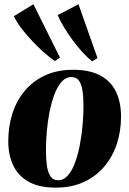

<svg xmlns="http://www.w3.org/2000/svg" viewBox="-20 -848 594 882"><path d="M316 -527.5Q392 -527.5 440.8 -501.2Q489.5 -475 512.8 -426.8Q536 -378.5 536 -312Q536 -245.5 516.5 -186.5Q497 -127.5 458.5 -82.2Q420 -37 364 -11.5Q308 14 236 14Q161 14 112.8 -12.5Q64.5 -39 41.2 -87.2Q18 -135.5 18 -199Q18 -268 37.5 -327.8Q57 -387.5 95.2 -432.5Q133.5 -477.5 189 -502.5Q244.5 -527.5 316 -527.5ZM307.5 -494Q282 -494 262.5 -471.8Q243 -449.5 229.5 -412.8Q216 -376 207.2 -331.8Q198.5 -287.5 194.8 -241.8Q191 -196 191 -157.5Q191 -120 195.2 -88.5Q199.5 -57 211.5 -38.5Q223.5 -20 247 -20Q272.5 -20 292 -42.2Q311.5 -64.5 325 -101.8Q338.5 -139 347 -183.8Q355.5 -228.5 359.5 -274.2Q363.5 -320 363.5 -359Q363.5 -400.5 359 -430.8Q354.5 -461 342.8 -477.5Q331 -494 307.5 -494ZM232 -567.5Q210.5 -582 183.2 -606Q156 -630 128.8 -658.8Q101.5 -687.5 79 -717Q56.5 -746.5 43.5 -773.5L133.5 -828.5L255.5 -583.5ZM403.5 -566.5Q382.5 -582.5 359.8 -607.2Q337 -632 315.2 -661.5Q293.5 -691 275 -721.2Q256.5 -751.5 245 -778.5L340.5 -828.5L428 -581Z"/></svg>

Font: Merriweather 120pt Black
Style: Italic
Weight: 900
Italic angle: -7.8°
Version: Version 2.101